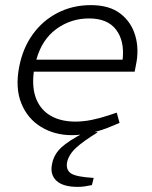

<svg xmlns="http://www.w3.org/2000/svg" viewBox="-20 -521 593 750"><path d="M261 7Q193 7 140 -25.5Q87 -58 63 -118Q39 -178 55 -260Q69 -333 108 -387Q147 -441 205.5 -471Q264 -501 335 -501Q407 -501 450 -468Q493 -435 508.5 -381.5Q524 -328 511 -267L506 -241H112Q104 -177 122 -133.5Q140 -90 179.5 -68Q219 -46 274 -46Q305 -46 337.5 -52.5Q370 -59 403 -70L436 -81L447 -41L416 -28Q379 -12 338.5 -2.5Q298 7 261 7ZM122 -288H459Q467 -361 433.5 -405Q400 -449 328 -449Q257 -449 200.5 -408Q144 -367 122 -288ZM284 209Q226 209 200.5 185Q175 161 183 121Q188 91 208 67Q228 43 278 14L314 -6L360 -5V-3Q306 30 277.5 56Q249 82 242 113Q237 143 257.5 156.5Q278 170 346 174L339 202Q325 205 311.5 207Q298 209 284 209Z"/></svg>

Font: REM ExtraLight
Style: Italic
Weight: 250
Italic angle: -11°
Designer: Octavio Pardo
Foundry: Ashler Design
Version: Version 1.005;gftools[0.9.28]